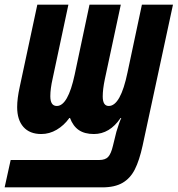

<svg xmlns="http://www.w3.org/2000/svg" viewBox="-54 -568 766 828"><path d="M-8 122H374Q400 122 412.5 108.5Q425 95 433 61L448 0Q461 -43 469 -59H466Q419 10 351 10Q311 10 286 -7Q261 -24 248 -59H245Q222 -27 190.5 -8.5Q159 10 124 10Q74 10 47 -20.5Q20 -51 20 -106Q20 -143 31 -193L107 -548H241L173 -229Q163 -185 163 -153Q163 -111 191 -111Q239 -111 268 -246L332 -548H467L398 -226Q389 -183 389 -152Q389 -111 415 -111Q466 -111 496 -256L558 -548H692L561 60Q547 124 527.5 162.5Q508 201 474.5 220.5Q441 240 387 240H-34Z"/></svg>

Font: Noto Sans Display Ex Bold Cond
Style: Italic
Weight: 800
Width: 3
Italic angle: -12°
Designer: Monotype Design team
Foundry: Monotype Imaging Inc.
Version: Version 1.000